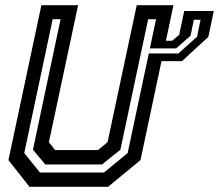

<svg xmlns="http://www.w3.org/2000/svg" viewBox="-20 -720 844 740"><path d="M690 -677.5H804L783 -578L681.5 -484.5H602.5L521.5 -103L396.5 0H93.5L12.5 -103L139.5 -700H281L168.5 -172L192.5 -141.5H357.5L394.5 -172L507 -700H648.5L619.5 -563H643.5L670.5 -585.5ZM134 -55H380.5L472 -130L581.5 -646H551L444 -143L373 -86H154.5L107 -143L213.5 -646H183L73.5 -130ZM727 -644 714.5 -582.5 659 -533.5H558L553.5 -514H667.5L739.5 -578.5L753 -644Z"/></svg>

Font: Tourney Expanded SemiBold
Style: Italic
Weight: 600
Width: 7
Italic angle: -12°
Designer: Tyler Finck
Foundry: Etcetera Type Co
Version: Version 1.010; ttfautohint (v1.8.3)